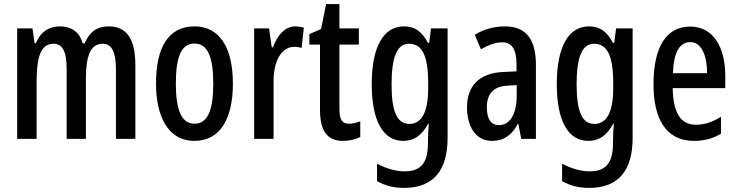

<svg xmlns="http://www.w3.org/2000/svg" viewBox="-20 -679 3604 939"><path d="M512 -550C455 -550 418 -524 394 -467H384C372 -516 335 -550 273 -550C221 -550 178 -524 156 -468H149L139 -540H64V0H159V-275C159 -391 175 -465 242 -465C285 -465 306 -429 306 -341V0H400V-291C400 -406 422 -465 483 -465C526 -465 547 -426 547 -338V0H642V-360C642 -488 600 -550 512 -550Z M1119 -270C1119 -453 1049 -550 932 -550C801 -550 743 -444 743 -270C743 -107 804 10 930 10C1063 10 1119 -108 1119 -270ZM840 -270C840 -402 867 -466 931 -466C995 -466 1023 -402 1023 -270C1023 -138 995 -74 931 -74C868 -74 840 -140 840 -270Z M1424 -550C1374 -550 1337 -507 1315 -448H1309L1296 -540H1223V0H1318V-280C1317 -379 1356 -450 1419 -450C1431 -450 1445 -448 1455 -444L1466 -544C1450 -548 1437 -550 1424 -550Z M1687 -74C1650 -74 1640 -98 1640 -148V-461H1735V-540H1640V-659H1575L1550 -537L1493 -512V-461H1545V-142C1545 -40 1579 10 1657 10C1689 10 1718 3 1742 -9V-86C1722 -78 1704 -74 1687 -74Z M1956 -550C1856 -550 1798 -452 1798 -267C1798 -89 1853 10 1952 10C2004 10 2042 -15 2074 -74H2077C2075 -45 2073 -16 2073 8V21C2073 123 2034 159 1958 159C1919 159 1873 147 1824 122V207C1866 230 1907 240 1956 240C2103 240 2169 151 2169 -5V-540H2088L2079 -469H2073C2042 -528 2006 -550 1956 -550ZM1980 -465C2044 -465 2074 -408 2074 -272V-247C2074 -129 2041 -73 1982 -73C1922 -73 1895 -133 1895 -266C1895 -398 1921 -465 1980 -465Z M2449 -550C2397 -550 2346 -536 2302 -509L2332 -438C2373 -461 2405 -472 2437 -472C2485 -472 2506 -436 2506 -363V-330L2442 -327C2328 -322 2264 -263 2264 -154C2264 -68 2301 10 2386 10C2444 10 2483 -18 2513 -74H2515L2529 0H2601V-362C2601 -484 2555 -550 2449 -550ZM2462 -260 2507 -263V-210C2507 -120 2473 -67 2421 -67C2383 -67 2361 -94 2361 -155C2361 -220 2394 -257 2462 -260Z M2861 -550C2761 -550 2703 -452 2703 -267C2703 -89 2758 10 2857 10C2909 10 2947 -15 2979 -74H2982C2980 -45 2978 -16 2978 8V21C2978 123 2939 159 2863 159C2824 159 2778 147 2729 122V207C2771 230 2812 240 2861 240C3008 240 3074 151 3074 -5V-540H2993L2984 -469H2978C2947 -528 2911 -550 2861 -550ZM2885 -465C2949 -465 2979 -408 2979 -272V-247C2979 -129 2946 -73 2887 -73C2827 -73 2800 -133 2800 -266C2800 -398 2826 -465 2885 -465Z M3356 -549C3238 -549 3176 -449 3176 -266C3176 -106 3232 10 3374 10C3422 10 3466 -1 3506 -25V-108C3463 -81 3425 -69 3383 -69C3308 -69 3272 -128 3270 -248H3527V-309C3527 -447 3469 -549 3356 -549ZM3356 -473C3412 -473 3438 -406 3438 -321H3271C3275 -426 3305 -473 3356 -473Z"/></svg>

Font: Noto Sans Gurmukhi UI ExtraCondensed Medium
Style: Regular
Weight: 500
Width: 2
Designer: Jelle Bosma - Monotype Design Team
Foundry: Monotype Imaging Inc.
Version: Version 2.004